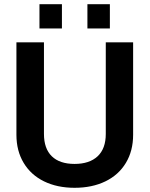

<svg xmlns="http://www.w3.org/2000/svg" viewBox="-20 -893 716 919"><path d="M58.6 -248V-690.4H190.4V-252Q190.4 -181.6 228 -145Q265.6 -108.4 336.9 -108.4Q408.2 -108.4 447.3 -145Q486.3 -181.6 486.3 -252V-690.4H617.2V-248Q617.2 -170.9 582.5 -113.3Q547.9 -55.7 484.4 -24.9Q420.9 5.9 336.9 5.9Q253.9 5.9 190.9 -24.9Q127.9 -55.7 93.3 -113.3Q58.6 -170.9 58.6 -248ZM168.9 -873H276.4V-756.8H168.9ZM398.4 -873H505.9V-756.8H398.4Z"/></svg>

Font: Altinn-DIN Exp
Style: DINExp-Bold
Weight: 700
Width: 7
Designer: Charles Nix
Foundry: Altinn
Version: Version 2.00